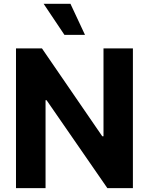

<svg xmlns="http://www.w3.org/2000/svg" viewBox="-20 -979 775 999"><path d="M63.2 -727.3H198.2L512.1 -269.9H518.5V-727.3H671.5V0H538.7L222.3 -457.7H217V0H63.2ZM346.6 -959.2 422.2 -797.6H315.3L207 -959.2Z"/></svg>

Font: Cannonade
Style: Bold
Weight: 700
Designer: Rasmus Andersson
Foundry: rsms
Version: Version 3.012;git-f93a4a705